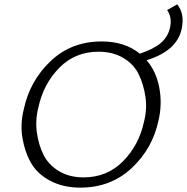

<svg xmlns="http://www.w3.org/2000/svg" viewBox="-20 -854 857 880"><path d="M792 -834Q827 -792 813 -723Q792 -621 652 -578Q696 -527 710 -452.5Q724 -378 707 -304Q680 -174 584 -84Q488 6 348 6Q270 6 211 -25Q152 -56 123 -106Q94 -156 83 -221Q72 -286 89 -353Q116 -482 211 -573Q306 -664 446 -664Q552 -664 621 -608Q684 -629 716.5 -656.5Q749 -684 759 -726Q770 -774 746 -808ZM640 -296Q655 -354 646.5 -411Q638 -468 615.5 -514Q593 -560 545 -588.5Q497 -617 432 -617Q324 -617 251.5 -543Q179 -469 156 -362Q141 -304 149 -246.5Q157 -189 180 -143.5Q203 -98 250.5 -69.5Q298 -41 363 -41Q471 -41 544 -115Q617 -189 640 -296Z"/></svg>

Font: EauTestInfant Semilight
Style: Italic
Weight: 300
Italic angle: -12°
Designer: Christian Thalmann (Catharsis Fonts)
Version: Version 0.001;PS 000.001;hotconv 1.0.88;makeotf.lib2.5.64775